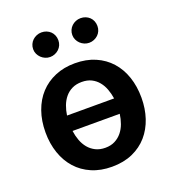

<svg xmlns="http://www.w3.org/2000/svg" viewBox="-139 -866 886 983"><g transform="rotate(-20 304.0 -375.0)"><path d="M42.6 -270.6Q42.6 -333.8 61.1 -385.8Q79.5 -437.9 113.6 -474.8Q147.7 -511.7 196 -532.1Q244.3 -552.6 304 -552.6Q366.1 -552.6 414.6 -531.6Q463.1 -510.7 496.6 -473.2Q530.2 -435.7 547.8 -383.9Q565.3 -332 565.3 -270.6Q565.3 -211.3 548.3 -160Q531.2 -108.7 498.2 -70.7Q465.2 -32.7 416.4 -11Q367.5 10.7 304 10.7Q242.2 10.7 193.7 -10.3Q145.2 -31.2 111.7 -68.7Q78.1 -106.2 60.4 -157.8Q42.6 -209.5 42.6 -270.6ZM304.7 -92.3Q334.9 -92.3 357.2 -103.9Q379.6 -115.4 395.2 -134.6Q410.9 -153.8 419.9 -178.8Q429 -203.8 432.5 -230.8H175.4Q179 -203.5 188.2 -178.4Q197.4 -153.4 213.2 -134.2Q229 -115.1 251.8 -103.7Q274.5 -92.3 304.7 -92.3ZM175.8 -314.6H432.2Q428.3 -341.3 419.2 -365.9Q410.2 -390.6 394.7 -409.4Q379.3 -428.3 357.1 -439.5Q334.9 -450.6 304.7 -450.6Q274.5 -450.6 252 -439.6Q229.4 -428.6 213.8 -409.8Q198.2 -391 188.9 -366.5Q179.7 -342 175.8 -314.6ZM410.9 -759.6Q425.4 -759.6 437.9 -754.6Q450.3 -749.6 459.5 -740.8Q468.8 -731.9 473.9 -719.5Q479 -707 479 -692.5Q479 -678.3 473.7 -666Q468.4 -653.8 459 -644.9Q449.6 -636 437.1 -630.9Q424.7 -625.7 410.9 -625.7Q397 -625.7 384.6 -631Q372.2 -636.4 362.7 -645.4Q353.3 -654.5 347.7 -666.5Q342 -678.6 342 -692.5Q342 -707 347.5 -719.3Q353 -731.5 362.4 -740.4Q371.8 -749.3 384.2 -754.4Q396.7 -759.6 410.9 -759.6ZM128.9 -692.5Q128.9 -707 134.4 -719.3Q139.9 -731.5 149.3 -740.4Q158.7 -749.3 171.2 -754.4Q183.6 -759.6 197.8 -759.6Q212.4 -759.6 224.8 -754.6Q237.2 -749.6 246.4 -740.8Q255.7 -731.9 260.8 -719.5Q266 -707 266 -692.5Q266 -678.3 260.7 -666Q255.3 -653.8 245.9 -644.9Q236.5 -636 224.1 -630.9Q211.6 -625.7 197.8 -625.7Q183.9 -625.7 171.5 -631Q159.1 -636.4 149.7 -645.4Q140.3 -654.5 134.6 -666.5Q128.9 -678.6 128.9 -692.5Z"/></g></svg>

Font: Inter P Semi Bold
Style: Regular
Weight: 600
Designer: Rasmus Andersson
Foundry: rsms
Version: Version 3.018;git-588b23468